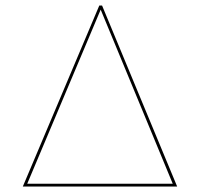

<svg xmlns="http://www.w3.org/2000/svg" viewBox="-20 -678 727 698"><path d="M351 -658 624 0H63L341 -658ZM79 -10H608L346 -643Z"/></svg>

Font: EauTest Hairline
Style: Regular
Weight: 250
Designer: Christian Thalmann (Catharsis Fonts)
Version: Version 0.001;PS 000.001;hotconv 1.0.88;makeotf.lib2.5.64775